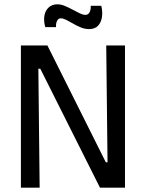

<svg xmlns="http://www.w3.org/2000/svg" viewBox="-20 -871 677 891"><path d="M77 0V-660H200L471 -118H479L473 -660H560V0H444L167 -552H158L164 0ZM393 -736Q374 -736 355.5 -743.5Q337 -751 320 -761Q303 -771 288 -778.5Q273 -786 262 -786Q251 -786 245 -774.5Q239 -763 240 -745H190Q182 -774 186 -798Q190 -822 206 -836.5Q222 -851 246 -851Q263 -851 281 -843.5Q299 -836 316.5 -826.5Q334 -817 349.5 -809.5Q365 -802 376 -802Q390 -802 396 -814.5Q402 -827 401 -844H450Q457 -816 453 -791Q449 -766 434.5 -751Q420 -736 393 -736Z"/></svg>

Font: Bricolage Grotesque SemiCondensed
Style: Regular
Weight: 400
Width: 4
Designer: Mathieu Triay
Foundry: Atelier Triay
Version: Version 1.001;gftools[0.9.33.dev8+g029e19f]